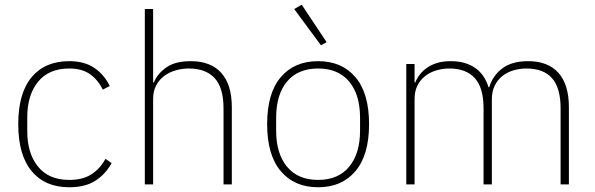

<svg xmlns="http://www.w3.org/2000/svg" viewBox="-20 -778 2512 810"><path d="M272 12Q170 12 113.5 -56Q57 -124 57 -254Q57 -385 113.5 -452.5Q170 -520 272 -520Q336 -520 378 -491.5Q420 -463 443 -415L414 -400Q392 -443 358.5 -466Q325 -489 272 -489Q186 -489 140.5 -433Q95 -377 95 -283V-225Q95 -131 140.5 -75Q186 -19 272 -19Q329 -19 365.5 -42.5Q402 -66 425 -108L451 -90Q426 -44 383 -16Q340 12 272 12Z M591 -740H626V-430H629Q644 -467 681.5 -493.5Q719 -520 785 -520Q869 -520 913.5 -470.5Q958 -421 958 -326V0H923V-320Q923 -408 885.5 -448.5Q848 -489 777 -489Q748 -489 720.5 -481Q693 -473 672 -457Q651 -441 638.5 -417Q626 -393 626 -361V0H591Z M1322 12Q1222 12 1164.5 -56Q1107 -124 1107 -254Q1107 -385 1164.5 -452.5Q1222 -520 1322 -520Q1422 -520 1479.5 -452.5Q1537 -385 1537 -254Q1537 -124 1479.5 -56Q1422 12 1322 12ZM1322 -19Q1407 -19 1453 -74.5Q1499 -130 1499 -227V-281Q1499 -379 1453 -434Q1407 -489 1322 -489Q1237 -489 1191 -434Q1145 -379 1145 -281V-227Q1145 -130 1191 -74.5Q1237 -19 1322 -19ZM1221 -740 1253 -758 1358 -600 1334 -587Z M1694 0V-508H1729V-430H1732Q1739 -448 1751.5 -464Q1764 -480 1782 -492.5Q1800 -505 1824.5 -512.5Q1849 -520 1882 -520Q1942 -520 1983 -492.5Q2024 -465 2041 -410H2044Q2058 -458 2098.5 -489Q2139 -520 2208 -520Q2292 -520 2336 -470.5Q2380 -421 2380 -326V0H2345V-321Q2345 -407 2309 -448Q2273 -489 2201 -489Q2172 -489 2145.5 -481Q2119 -473 2099 -457Q2079 -441 2067 -416.5Q2055 -392 2055 -360V0H2020V-321Q2020 -408 1983 -448.5Q1946 -489 1876 -489Q1847 -489 1820.5 -481Q1794 -473 1773.5 -457Q1753 -441 1741 -417Q1729 -393 1729 -361V0Z"/></svg>

Font: IBM Plex Sans Arabic ExtLt
Style: Regular
Weight: 200
Designer: Mike Abbink, Paul van der Laan, Pieter van Rosmalen, Wael Morcos, Khajak Apelian
Foundry: Bold Monday
Version: Version 1.2